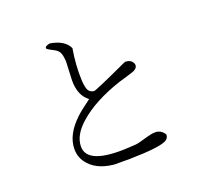

<svg xmlns="http://www.w3.org/2000/svg" viewBox="-130 -902 1180 1092"><g transform="rotate(-20 460.0 -355.5)"><path d="M720 -29Q720 -4 698 6Q653 28 480 31H388Q382 31 376 30Q273 18 226 -47Q200 -82 200 -129Q200 -215 288 -298Q308 -318 376 -368Q320 -410 321 -502L326 -614Q325 -642 318 -662Q311 -685 281 -699Q253 -712 244 -722Q243 -735 265 -740Q273 -742 274 -742Q360 -728 386 -673Q369 -574 373 -482Q376 -436 386 -420Q396 -404 418 -401Q429 -400 626 -491Q636 -495 640 -497Q675 -497 687 -472Q699 -446 666 -430Q657 -426 586 -405L572 -401Q409 -347 316 -265Q240 -199 240 -129Q240 -20 484 -31Q417 -28 534 -34Q553 -35 612 -53Q643 -62 664 -62Q699 -62 720 -29Z"/></g></svg>

Font: cwTeXKai
Style: Medium
Weight: 500
Version: Version 1.17